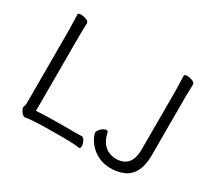

<svg xmlns="http://www.w3.org/2000/svg" viewBox="-142 -930 1267 1171"><g transform="rotate(30 491.5 -344.0)"><path d="M139 9Q122 9 106 -19Q99 -30 99 -37Q99 -44 102.5 -51Q106 -58 106 -70V-589L103 -695Q103 -705 122 -705Q141 -705 160.5 -697.5Q180 -690 180 -677L178 -588V-59Q256 -64 345 -64H458Q482 -64 495 -65H496Q509 -65 518.5 -46Q528 -27 528 -11Q528 5 517 5H516Q477 -1 413 -1H372Q180 -1 142 9ZM835 0Q795 17 746.5 17Q698 17 661 -1Q624 -19 601 -44Q578 -69 567.5 -91.5Q557 -114 557 -124.5Q557 -135 566 -146.5Q575 -158 587.5 -165.5Q600 -173 610 -173Q620 -173 622 -162Q638 -90 686 -64Q716 -49 745 -49Q774 -49 799 -60Q854 -85 854 -180V-589L851 -695Q851 -705 870 -705Q889 -705 908 -697.5Q927 -690 927 -677L925 -588V-177Q925 -38 835 0Z"/></g></svg>

Font: LXGW WenKai TC
Style: Regular
Weight: 400
Designer: LXGW / Fontworks Inc.
Foundry: LXGW / Fontworks Inc.
Version: Version 1.330